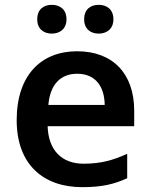

<svg xmlns="http://www.w3.org/2000/svg" viewBox="-20 -764 621 794"><path d="M134 -684C134 -644 161 -625 194 -625C227 -625 255 -644 255 -684C255 -726 227 -744 194 -744C161 -744 134 -726 134 -684ZM328 -684C328 -644 355 -625 388 -625C421 -625 449 -644 449 -684C449 -726 421 -744 388 -744C355 -744 328 -726 328 -684ZM299 -552C149 -552 49 -452 49 -267C49 -82 161 10 320 10C400 10 452 -2 506 -27V-128C447 -101 396 -87 326 -87C234 -87 180 -144 177 -242H535V-306C535 -461 445 -552 299 -552ZM299 -459C376 -459 412 -405 413 -330H180C187 -415 231 -459 299 -459Z"/></svg>

Font: Noto Sans Bamum SemiBold
Style: Regular
Weight: 600
Designer: Monotype Design Team
Foundry: Monotype Imaging Inc.
Version: Version 2.002